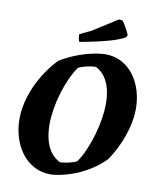

<svg xmlns="http://www.w3.org/2000/svg" viewBox="-93 -926 830 1011"><g transform="rotate(10 321.5 -421.0)"><path d="M249.3 12Q197.9 12 158.1 -9.4Q118.3 -30.8 90.9 -67.4Q63.5 -104.1 49.4 -150.7Q35.3 -197.4 35.3 -248.4Q35.3 -306.3 54 -366.7Q72.7 -427.1 106.3 -483.2Q139.9 -539.2 182.3 -583.4Q216.8 -605.3 257.5 -622.2Q298.2 -639 340.5 -649.5Q382.7 -659.9 420.6 -661.5Q471.1 -661.5 509.9 -640.6Q548.8 -619.7 575.7 -583.5Q602.6 -547.2 616.2 -501.6Q629.8 -455.9 629.8 -405.8Q629.8 -358.4 617 -307.9Q604.2 -257.4 582.5 -209.6Q560.8 -161.8 532.8 -120.9Q498.9 -84.9 451.9 -55.9Q404.9 -26.9 352.6 -9.3Q300.3 8.3 249.3 12ZM284.1 -59.7Q299 -60.2 316.5 -63.3Q334 -66.4 349.5 -71.3Q364.9 -76.1 373.2 -80.3Q394.4 -109 411.8 -149.1Q429.1 -189.1 442.4 -234.1Q455.7 -279.1 462.7 -323.2Q469.7 -367.3 469.7 -404.3Q469.7 -444.8 461.4 -480.3Q453.2 -515.8 434.4 -543.4Q415.6 -571.1 384.7 -587.3Q362.1 -587.3 334.9 -580.8Q307.8 -574.4 292 -566.2Q271.3 -537.5 253.7 -498.4Q236.1 -459.3 223 -415.5Q210 -371.7 203 -328.5Q196 -285.4 196 -248.5Q196 -207 204.5 -170Q213 -133.1 232.3 -105Q251.7 -76.9 284.1 -59.7ZM274.8 -701.6Q272.3 -708.5 270.3 -715.9Q268.3 -723.3 267.9 -729.7L268 -741.7L329.6 -771.3L459.9 -854L477.5 -853.2Q483.8 -848.4 491.4 -836Q499 -823.6 506.9 -808.9Q514.8 -794.2 519.8 -780.3L514.8 -769.4Q502.9 -761.7 481.4 -752.9Q460 -744.2 429.5 -735.7Q399.1 -727.3 360.4 -718.6Q321.7 -710 274.8 -701.6Z"/></g></svg>

Font: Labrada
Style: Italic
Weight: 400
Italic angle: -7°
Designer: Mercedes Jáuregui
Foundry: Omnibus-Type Team
Version: Version 1.000